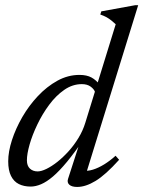

<svg xmlns="http://www.w3.org/2000/svg" viewBox="-20 -730 567 760"><path d="M356.5 -365Q352.5 -377 339 -387Q325.5 -397 304 -397Q267 -397 234.2 -374.2Q201.5 -351.5 174.5 -315Q147.5 -278.5 127.8 -237.2Q108 -196 97.2 -158.2Q86.5 -120.5 86.5 -95.5Q86.5 -73.5 98.5 -62.5Q110.5 -51.5 129 -51.5Q143.5 -51.5 164 -61.5Q184.5 -71.5 207 -89.2Q229.5 -107 251.2 -131Q273 -155 290.5 -183.8Q308 -212.5 317.5 -243.5L438 -634Q429 -642.5 420.5 -649.2Q412 -656 401.8 -661.8Q391.5 -667.5 377 -672.5L381 -685L515.5 -709.5H527L318.5 -35.5L310 -54.5Q326.5 -52 347.8 -58.5Q369 -65 392.2 -79.2Q415.5 -93.5 437.5 -113.5L451.5 -97.5Q397.5 -37.5 358.2 -13.8Q319 10 285.5 10Q264 10 254.2 1Q244.5 -8 249.5 -22.5L301.5 -183.5H314.5Q276.5 -127.5 245.8 -90.2Q215 -53 189.8 -31.5Q164.5 -10 142.8 -0.8Q121 8.5 101.5 8.5Q74.5 8.5 54.5 -1.5Q34.5 -11.5 23.5 -33.8Q12.5 -56 12.5 -91.5Q12.5 -129.5 27.2 -175.2Q42 -221 68.2 -266.5Q94.5 -312 130 -349.8Q165.5 -387.5 207.2 -410.5Q249 -433.5 294.5 -433.5Q323.5 -433.5 342.2 -423.2Q361 -413 376.5 -392.5Z"/></svg>

Font: Newsreader 18pt
Style: Italic
Weight: 400
Italic angle: -17°
Version: Version 1.003